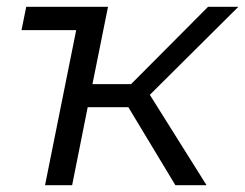

<svg xmlns="http://www.w3.org/2000/svg" viewBox="-20 -547 724 567"><path d="M193 0H113L205 -458H43.5L57.5 -527H299L253 -298.5H367L594.5 -527H684L422.5 -267L590 0H498L359 -230.5H239Z"/></svg>

Font: Argentum Sans Light
Style: Italic
Weight: 300
Italic angle: -11.3°
Designer: Julieta Ulanovsky (font), Owen Earl (portions from Jones font), Cristiano Sobral (main changes and remaster)
Foundry: Julieta Ulanovsky (font), Owen Earl (portions from Jones font), Cristiano Sobral (main changes and remaster)
Version: Version 3.127